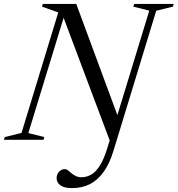

<svg xmlns="http://www.w3.org/2000/svg" viewBox="-47 -715 908 982"><path d="M562.5 -101.5 523.5 28.5 271 -643.5 286 -649 98 -34.5 179.5 -14 175.5 0H-27L-22.5 -14L63 -35L251 -651.5L168 -681L172 -695H343ZM534.5 52.5Q514.5 119.5 484.2 162.5Q454 205.5 413.5 226.2Q373 247 321.5 247Q280 247 261.2 232.5Q242.5 218 242.5 196Q242.5 176.5 255.2 163.2Q268 150 285.5 150Q293 150 300.8 156.2Q308.5 162.5 318.2 170.8Q328 179 340.5 185.2Q353 191.5 369.5 191.5Q396 191.5 419.5 178Q443 164.5 463.8 132Q484.5 99.5 502 42L716.5 -660.5L635 -681L639.5 -695H841.5L837.5 -681L752 -660Z"/></svg>

Font: Newsreader 48pt
Style: Italic
Weight: 400
Italic angle: -17°
Version: Version 1.003